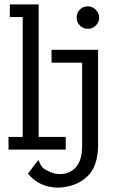

<svg xmlns="http://www.w3.org/2000/svg" viewBox="-20 -685 540 879"><path d="M19 -58H84V-607H25V-665H157V-58H281V0H19ZM331 -604Q331 -626 345.5 -641Q360 -656 382 -656Q403 -656 418.5 -640.5Q434 -625 434 -604Q434 -583 418.5 -568Q403 -553 382 -553Q361 -553 346 -568Q331 -583 331 -604ZM108 110 155 48Q159 52 163 63Q167 74 175.5 82.5Q184 91 206 101Q230 112 253 112Q300 112 328 80Q356 48 356 -18V-398H216V-457H429V-22Q429 76 379.5 123Q330 170 248 174Q160 174 108 110Z"/></svg>

Font: Vazir Code
Style: Code
Weight: 400
Foundry: DejaVu fonts team - Redesigned by Saber Rastikerdar
Version: Version 1.1.2